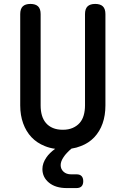

<svg xmlns="http://www.w3.org/2000/svg" viewBox="-20 -750 640 978"><path d="M83 -678Q83 -705 96 -717.5Q109 -730 135 -730Q161 -730 174 -717.5Q187 -705 187 -678V-213Q187 -185 193.5 -162.5Q200 -140 214 -123.5Q228 -107 249.5 -98Q271 -89 300 -89Q329 -89 350.5 -98.5Q372 -108 386 -124Q400 -140 406.5 -163Q413 -186 413 -213V-678Q413 -705 426 -717.5Q439 -730 465 -730Q491 -730 504 -717.5Q517 -705 517 -678V-213Q517 -162 502.5 -121Q488 -80 460 -50.5Q432 -21 392 -6Q370 3 344 7Q317 30 304 50Q289 72 289 91Q289 111 303.5 124.5Q318 138 342 138H370Q387 138 395.5 147Q404 156 404 173Q404 190 395.5 199Q387 208 369 208H320Q263 208 229.5 180.5Q196 153 196 111Q196 81 217 51Q232 29 261 8Q232 4 208 -6Q168 -22 140.5 -51Q113 -80 98 -121.5Q83 -163 83 -213Z"/></svg>

Font: Maple Mono Normal NL Medium
Style: Regular
Weight: 500
Monospace: yes
Designer: subframe7536
Version: Version 7.000